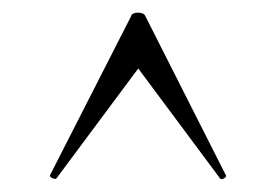

<svg xmlns="http://www.w3.org/2000/svg" viewBox="-20 -654 432 300"><path d="M333 -380 207 -629C205 -636 186 -636 185 -629L58 -380C57 -377 66 -373 68 -375L196 -547L324 -375C326 -372 335 -377 333 -380Z"/></svg>

Font: Cormorant Garamond
Style: Regular
Weight: 400
Designer: Christian Thalmann (Catharsis Fonts)
Foundry: Catharsis Fonts
Version: Version 4.002;Glyphs 3.4 (3410)